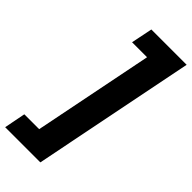

<svg xmlns="http://www.w3.org/2000/svg" viewBox="-368 -795 1042 1042"><g transform="rotate(45 152.5 -274.0)"><path d="M194 194H-76L-52 71H62L200 -619H85L110 -742H381Z"/></g></svg>

Font: Montserrat
Style: Bold Italic
Weight: 700
Italic angle: -11.3°
Designer: Julieta Ulanovsky
Foundry: Julieta Ulanovsky
Version: Version 9.000; ttfautohint (v1.8.4.7-5d5b)